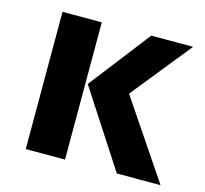

<svg xmlns="http://www.w3.org/2000/svg" viewBox="-82 -616 755 708"><g transform="rotate(15 295.0 -262.0)"><path d="M73.2 -523.9H223.1V0H73.2ZM587.9 0H420.9L231.9 -291L412.1 -523.9H571.8L388.2 -295.9Z"/></g></svg>

Font: Sarala
Style: Bold
Weight: 700
Designer: Andres Torresi
Foundry: Huerta Tipografica
Version: Version 1.004;PS 001.003;hotconv 1.0.70;makeotf.lib2.5.58329